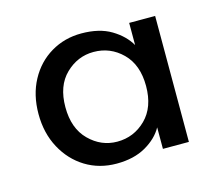

<svg xmlns="http://www.w3.org/2000/svg" viewBox="-64 -786 577 515"><g transform="rotate(-15 225.0 -528.0)"><path d="M33.2 -529.5Q33.2 -582.5 55.1 -623.1Q77 -663.8 115 -686.4Q153 -709 199.7 -709Q249.7 -709 282.5 -689.3Q315.3 -669.6 331.4 -641.5V-703H403.5V-353.2H331.4V-412.9Q316.1 -385.1 282.9 -366Q249.7 -347 202 -347Q153.8 -347 115.7 -370.4Q77.7 -393.8 55.5 -435.1Q33.2 -476.5 33.2 -529.5ZM107.6 -528.8Q107.6 -469.6 140.9 -436.6Q174.2 -403.5 218.6 -403.5Q265 -403.5 298.2 -436.3Q331.4 -469.1 331.4 -528Q331.4 -586.9 298.2 -619.7Q265 -652.5 218.6 -652.5Q174.2 -652.5 140.9 -620.2Q107.6 -587.9 107.6 -528.8Z"/></g></svg>

Font: Poppins Variable
Style: Regular
Weight: 100
Designer: Jonny Pinhorn
Foundry: Indian Type Foundry
Version: Version 6.000